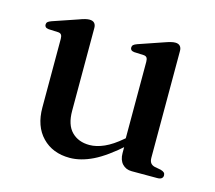

<svg xmlns="http://www.w3.org/2000/svg" viewBox="-77 -565 748 668"><g transform="rotate(15 297.0 -231.0)"><path d="M399 -53V-89L396.5 -92V-381Q396.5 -391 393 -395.8Q389.5 -400.5 381.5 -401L347 -402.5Q339.5 -403.5 336.2 -406.8Q333 -410 333 -415Q333 -421 336.8 -424.8Q340.5 -428.5 350.5 -432L438 -462Q452 -467 461 -469.2Q470 -471.5 477 -471.5Q488.5 -471.5 494.2 -465.2Q500 -459 500 -448V-63.5Q500 -51 504.8 -44.5Q509.5 -38 519 -35.5L542.5 -31Q551 -28.5 554.8 -24.8Q558.5 -21 558.5 -15Q558.5 -8 553.5 -4Q548.5 0 538 0H446Q425 0 412 -14Q399 -28 399 -53ZM88.5 -134V-381Q88.5 -391 85 -395.8Q81.5 -400.5 73.5 -401L39 -402.5Q31 -403.5 27.8 -406.8Q24.5 -410 24.5 -415Q24.5 -421 28.2 -424.8Q32 -428.5 42 -432L130 -462Q144.5 -467.5 153.2 -469.5Q162 -471.5 168 -471.5Q180 -471.5 185.8 -465.2Q191.5 -459 191.5 -448V-149.5Q191.5 -99 215.8 -74.5Q240 -50 280 -50Q305 -50 333 -62.5Q361 -75 393 -102.5L414 -120.5L431.5 -102.5L410.5 -84Q352 -31.5 308.2 -10.2Q264.5 11 225 11Q163.5 11 126 -27.8Q88.5 -66.5 88.5 -134Z"/></g></svg>

Font: Fraunces 36pt
Style: Regular
Weight: 400
Version: Version 1.000;[b76b70a41]